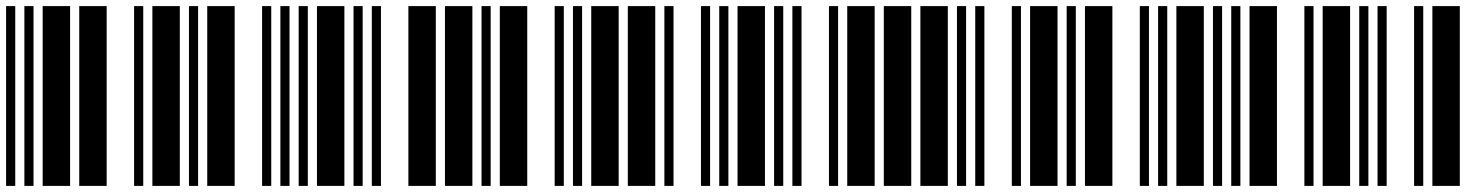

<svg xmlns="http://www.w3.org/2000/svg" viewBox="-20 -610 4840 630"><path d="M0 0V-590H30V0ZM60 0V-590H90V0ZM120 0V-590H210V0ZM240 0V-590H330V0ZM420 0V-590H450V0Z M480 0V-590H570V0ZM600 0V-590H630V0ZM660 0V-590H750V0ZM840 0V-590H870V0ZM900 0V-590H930V0Z M960 0V-590H990V0ZM1020 0V-590H1110V0ZM1140 0V-590H1170V0ZM1200 0V-590H1230V0ZM1320 0V-590H1410V0Z M1440 0V-590H1530V0ZM1560 0V-590H1590V0ZM1620 0V-590H1710V0ZM1800 0V-590H1830V0ZM1860 0V-590H1890V0Z M1920 0V-590H2010V0ZM2040 0V-590H2130V0ZM2160 0V-590H2190V0ZM2280 0V-590H2310V0ZM2340 0V-590H2370V0Z M2400 0V-590H2490V0ZM2520 0V-590H2550V0ZM2580 0V-590H2610V0ZM2700 0V-590H2730V0ZM2760 0V-590H2850V0Z M2880 0V-590H2970V0ZM3000 0V-590H3090V0ZM3120 0V-590H3150V0ZM3180 0V-590H3210V0ZM3300 0V-590H3330V0Z M3360 0V-590H3450V0ZM3480 0V-590H3510V0ZM3540 0V-590H3630V0ZM3720 0V-590H3750V0ZM3780 0V-590H3810V0Z M3840 0V-590H3930V0ZM3960 0V-590H3990V0ZM4020 0V-590H4050V0ZM4080 0V-590H4170V0ZM4260 0V-590H4290V0Z M4320 0V-590H4410V0ZM4440 0V-590H4470V0ZM4500 0V-590H4530V0ZM4620 0V-590H4650V0ZM4680 0V-590H4770V0Z"/></svg>

Font: Libre Barcode 39
Style: Regular
Weight: 400
Version: Version 1.005; ttfautohint (v1.8.3)